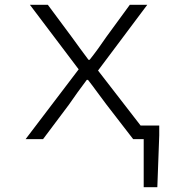

<svg xmlns="http://www.w3.org/2000/svg" viewBox="-20 -582 740 803"><path d="M568 -57 390 -287 596 -562H523L425 -428C404 -397 379 -362 355 -332H350C327 -362 303 -396 281 -426L180 -562H105L309 -292L87 0H160L268 -144C293 -180 317 -214 343 -248H348C374 -215 401 -176 425 -145L537 0H581V201H638L646 -16V-57Z"/></svg>

Font: Kawkab Mono Light
Style: Regular
Weight: 300
Monospace: yes
Designer: Abdullah Arif
Foundry: Abdullah Arif
Version: Version 1.000;PS 000.500;hotconv 1.0.88;makeotf.lib2.5.64775